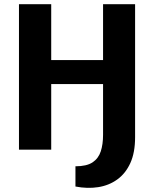

<svg xmlns="http://www.w3.org/2000/svg" viewBox="-20 -710 733 911"><path d="M223 -690V0H70V-690ZM480 -425V-311H215V-425ZM469 -690H621V-59Q621 14 598.5 63.5Q576 113 536.5 141.5Q497 170 446 178Q395 186 338 175V79Q391 79 419 60.5Q447 42 458 8.5Q469 -25 469 -70Z"/></svg>

Font: Exo 2
Style: Bold
Weight: 700
Designer: Natanael Gama
Foundry: Natanael Gama
Version: Version 2.010